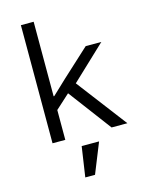

<svg xmlns="http://www.w3.org/2000/svg" viewBox="-143 -825 885 1162"><g transform="rotate(-15 300.0 -244.5)"><path d="M271 62H380L304 251H243ZM105 -740H185V-273H189L279 -358L451 -516H549L335 -314L574 0H475L274 -268L185 -187V0H105Z"/></g></svg>

Font: PlemolJP35 Console
Style: Regular
Weight: 400
Version: v2.0.3; ttfautohint (v1.8.4.7-5d5b-dirty) -l 6 -r 45 -G 200 